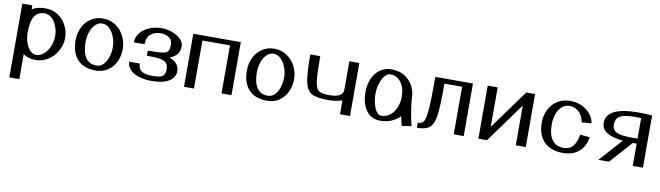

<svg xmlns="http://www.w3.org/2000/svg" viewBox="-38 -1064 6257 1819"><g transform="rotate(10 3090.5 -155.0)"><path d="M292 -456Q331 -456 361.5 -427Q392 -398 409 -352.5Q426 -307 426 -260Q426 -213 407 -165Q388 -117 354 -85.5Q320 -54 279 -54Q247 -54 220.5 -80.5Q194 -107 178.5 -152.5Q163 -198 163 -255Q163 -357 195 -406.5Q227 -456 292 -456ZM279 -6Q349 -6 404.5 -43Q460 -80 491 -139Q522 -198 522 -260Q522 -322 493.5 -378Q465 -434 412.5 -469Q360 -504 292 -504Q214 -504 162 -472V-510H66V200H162V-41Q211 -6 279 -6Z M845 -456Q885 -456 916.5 -425Q948 -394 965 -346.5Q982 -299 982 -250Q982 -201 967.5 -156Q953 -111 925 -82.5Q897 -54 858 -54Q790 -54 754.5 -105.5Q719 -157 719 -255Q719 -310 736 -356.5Q753 -403 782 -429.5Q811 -456 845 -456ZM623 -255Q623 -136 684.5 -71Q746 -6 858 -6Q927 -6 976.5 -40Q1026 -74 1052 -130Q1078 -186 1078 -250Q1078 -314 1049.5 -372.5Q1021 -431 967.5 -467.5Q914 -504 845 -504Q781 -504 730.5 -472Q680 -440 651.5 -383Q623 -326 623 -255Z M1623 -133Q1623 -213 1528 -250Q1581 -269 1602 -299.5Q1623 -330 1623 -377Q1623 -409 1593.5 -440Q1564 -471 1513.5 -490.5Q1463 -510 1408 -510Q1340 -510 1285 -485.5Q1230 -461 1200 -420.5Q1170 -380 1170 -332H1273Q1273 -396 1309.5 -428.5Q1346 -461 1408 -461Q1455 -461 1487.5 -438.5Q1520 -416 1520 -377Q1520 -329 1507.5 -309.5Q1495 -290 1457 -284Q1419 -278 1314 -278V-229Q1405 -229 1445.5 -220.5Q1486 -212 1503 -193Q1520 -174 1520 -133Q1520 -99 1508 -81Q1496 -63 1471.5 -56.5Q1447 -50 1398 -50Q1326 -50 1293.5 -71Q1261 -92 1261 -144H1158Q1158 -104 1187 -71Q1216 -38 1271.5 -19.5Q1327 -1 1398 -1Q1505 -1 1564 -36.5Q1623 -72 1623 -133Z M2168 -510H1711V0H1807V-462H2072V0H2168Z M2493 -456Q2533 -456 2564.5 -425Q2596 -394 2613 -346.5Q2630 -299 2630 -250Q2630 -201 2615.5 -156Q2601 -111 2573 -82.5Q2545 -54 2506 -54Q2438 -54 2402.5 -105.5Q2367 -157 2367 -255Q2367 -310 2384 -356.5Q2401 -403 2430 -429.5Q2459 -456 2493 -456ZM2271 -255Q2271 -136 2332.5 -71Q2394 -6 2506 -6Q2575 -6 2624.5 -40Q2674 -74 2700 -130Q2726 -186 2726 -250Q2726 -314 2697.5 -372.5Q2669 -431 2615.5 -467.5Q2562 -504 2493 -504Q2429 -504 2378.5 -472Q2328 -440 2299.5 -383Q2271 -326 2271 -255Z M3308 -510H3212V-239Q3212 -199 3179.5 -180Q3147 -161 3077 -161Q3006 -161 2978 -180.5Q2950 -200 2941 -268Q2932 -336 2932 -510H2836Q2836 -327 2852.5 -247.5Q2869 -168 2917 -140.5Q2965 -113 3077 -113Q3152 -113 3212 -134V0H3308Z M3760 -260Q3758 -207 3739 -160Q3720 -113 3683.5 -83.5Q3647 -54 3597 -54Q3574 -54 3554 -80Q3534 -106 3521.5 -151.5Q3509 -197 3509 -251Q3509 -305 3524.5 -352Q3540 -399 3564.5 -427.5Q3589 -456 3616 -456Q3672 -456 3708 -417.5Q3744 -379 3755 -319Q3756 -297 3760 -260ZM3807 7 3899 -7Q3868 -127 3856 -262Q3856 -290 3852 -313Q3851 -316 3851 -323H3850Q3832 -402 3772 -453Q3712 -504 3616 -504Q3557 -504 3510.5 -471Q3464 -438 3438.5 -380.5Q3413 -323 3413 -251Q3413 -139 3462 -72.5Q3511 -6 3597 -6Q3656 -6 3704 -26.5Q3752 -47 3786 -83Q3795 -37 3807 7Z M4402 0V-506H4040V-473Q4040 -287 4033 -198Q4026 -109 4010 -79Q3994 -49 3951 -49V-1Q4043 -1 4079 -38Q4115 -75 4125.5 -165.5Q4136 -256 4136 -458H4306V0Z M4639 -131V-510H4543V0H4626L4903 -382V0H4999V-510H4914Z M5108 -254Q5108 -136 5172.5 -71Q5237 -6 5353 -6Q5447 -6 5506.5 -55.5Q5566 -105 5580 -197L5486 -205Q5474 -128 5441.5 -91Q5409 -54 5353 -54Q5280 -54 5242 -105Q5204 -156 5204 -254Q5204 -312 5221.5 -358Q5239 -404 5270 -430Q5301 -456 5339 -456Q5394 -456 5431.5 -420.5Q5469 -385 5480 -322L5574 -330Q5565 -380 5532 -419.5Q5499 -459 5448.5 -481.5Q5398 -504 5339 -504Q5272 -504 5219.5 -472Q5167 -440 5137.5 -383.5Q5108 -327 5108 -254Z M5995 -508Q5840 -508 5763 -469.5Q5686 -431 5686 -355Q5686 -239 5894 -219L5698 0H5799L5991 -214H6028V0H6126V-502Q6065 -508 5995 -508ZM5971 -262Q5868 -262 5826 -282.5Q5784 -303 5784 -355Q5784 -395 5802.5 -418Q5821 -441 5862.5 -451Q5904 -461 5979 -461Q6013 -461 6028 -460V-263Q6010 -262 5971 -262Z"/></g></svg>

Font: LXGW Marker Gothic
Style: Regular
Weight: 400
Version: Version 1.001